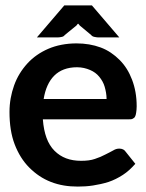

<svg xmlns="http://www.w3.org/2000/svg" viewBox="-20 -681 539 708"><path d="M262 -521C224 -521 188 -514 158 -501C128 -488 102 -470 81 -447C60 -424 43 -397 32 -366C21 -335 15 -303 15 -268C15 -223 21 -183 34 -149C47 -115 65 -86 88 -63C111 -40 137 -22 168 -10C199 2 231 7 267 7C285 7 304 6 323 3C342 0 361 -4 380 -10C398 -16 416 -25 433 -36C450 -47 465 -61 479 -77L443 -122C440 -126 438 -128 434 -130C430 -132 425 -133 420 -133C412 -133 405 -131 397 -126C389 -121 379 -117 368 -111C357 -105 345 -100 330 -95C316 -90 299 -88 279 -88C238 -88 206 -100 181 -125C156 -150 142 -188 138 -241H455C461 -241 465 -241 469 -243C473 -245 476 -247 478 -251C480 -254 481 -259 482 -265C483 -271 484 -280 484 -289C484 -326 478 -358 467 -387C456 -416 441 -440 421 -460C401 -480 378 -496 351 -506C324 -516 294 -521 262 -521ZM264 -433C282 -433 298 -429 312 -423C326 -417 337 -409 346 -398C355 -387 362 -375 366 -361C370 -347 373 -332 373 -316H141C147 -353 160 -382 180 -402C200 -422 228 -433 264 -433ZM420 -543 319 -661H217L116 -543H193C198 -543 203 -544 208 -545C213 -546 216 -548 219 -552L262 -587C263 -588 264 -590 265 -591L268 -594C268 -593 270 -592 271 -591C272 -590 273 -588 274 -587L316 -552C319 -548 323 -546 328 -545C333 -544 338 -543 342 -543Z"/></svg>

Font: SVN-Aleo
Style: Bold
Weight: 700
Designer: Alessio Laiso
Version: Version 1.2.2